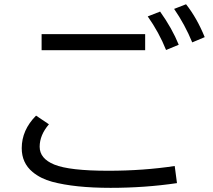

<svg xmlns="http://www.w3.org/2000/svg" viewBox="-20 -883 1010 910"><path d="M177.2 -721.2H668V-645H177.2ZM818.8 -15.1Q667.5 7.3 503.9 7.3Q335 7.3 227.1 -21.5Q172.9 -36.1 134.3 -67.9Q83 -110.8 83 -180.7Q83 -266.6 150.9 -335L211.9 -293.9Q168 -242.7 168 -187.5Q168 -131.3 237.3 -103Q309.1 -73.7 493.2 -73.7Q659.7 -73.7 808.1 -96.2ZM767.1 -646Q733.9 -729 680.2 -805.2L738.8 -828.1Q795.4 -749 827.1 -670.9ZM891.1 -682.1Q856.4 -766.6 805.2 -840.8L861.8 -862.8Q913.1 -797.9 950.2 -707Z"/></svg>

Font: BIZ UDPGothic
Style: Regular
Weight: 400
Designer: TypeBank Co., Ltd.
Foundry: Morisawa Inc.
Version: Version 1.051